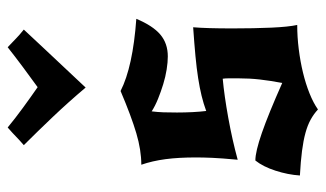

<svg xmlns="http://www.w3.org/2000/svg" viewBox="-194 -624 848 500"><g transform="rotate(-90 230.0 -374.0)"><path d="M190 -403Q188 -387 187.5 -372Q187 -357 187 -337Q187 -317 188 -297Q189 -277 191 -261Q210 -268 230.5 -273Q251 -278 276.5 -282Q302 -286 334 -289Q366 -292 409 -295Q406 -260 406 -193Q406 -136 408 -91.5Q410 -47 415 -24Q384 -24 352 -20Q320 -16 291 -9Q262 -2 237 8Q212 18 195 30Q183 19 168.5 11Q154 3 134 -2.5Q114 -8 87 -11.5Q60 -15 23 -17Q25 -48 35.5 -80.5Q46 -113 62 -133Q85 -133 134 -116Q183 -99 264 -63Q270 -95 273 -121.5Q276 -148 276 -177Q276 -195 276 -203Q276 -211 275 -218Q231 -214 173 -203.5Q115 -193 64 -179Q68 -222 69 -245.5Q70 -269 70 -288Q70 -333 65.5 -367Q61 -401 51 -430Q89 -430 133 -443Q177 -456 243 -484Q306 -452 431 -443Q413 -400 390 -380.5Q367 -361 333 -361Q318 -361 299 -364Q280 -367 260.5 -373Q241 -379 222.5 -386.5Q204 -394 190 -403ZM403 -736Q389 -721 353.5 -683Q318 -645 252 -575Q214 -620 175.5 -660.5Q137 -701 102 -736Q117 -749 124.5 -756.5Q132 -764 148 -778Q171 -759 199 -738.5Q227 -718 253 -700Q278 -718 305.5 -738.5Q333 -759 357 -778Q372 -764 380 -756Q388 -748 403 -736Z"/></g></svg>

Font: New Rocker
Style: Regular
Weight: 400
Designer: Pablo Impallari, Brenda Gallo, Rodrigo Fuenzalida
Foundry: Pablo Impallari, Brenda Gallo, Rodrigo Fuenzalida
Version: Version 1.000; ttfautohint (v0.93) -l 8 -r 50 -G 200 -x 14 -